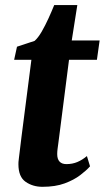

<svg xmlns="http://www.w3.org/2000/svg" viewBox="-20 -710 404 740"><path d="M208.5 -186.5Q206.5 -170.5 204.8 -158Q203 -145.5 201.8 -135.5Q200.5 -125.5 200.5 -116Q200.5 -97 209.5 -87.2Q218.5 -77.5 236 -77.5Q259 -77.5 278 -85.5Q297 -93.5 315 -108.5L327 -69Q313.5 -53.5 289.2 -35Q265 -16.5 229.2 -3.2Q193.5 10 143.5 10Q106.5 10 78.8 -9.2Q51 -28.5 51 -77Q51 -80 51.2 -85.5Q51.5 -91 53 -102.2Q54.5 -113.5 56.8 -133Q59 -152.5 63 -184L101 -479.5H34.5L45.5 -530L113.5 -552.5Q127 -564.5 140.8 -588.2Q154.5 -612 167 -639.5Q179.5 -667 189 -690.5H278L256.5 -554H364L353.5 -479.5H246Z"/></svg>

Font: Merriweather 20pt ExtraBold
Style: Italic
Weight: 800
Italic angle: -7.8°
Version: Version 2.101